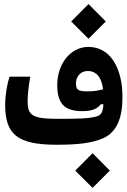

<svg xmlns="http://www.w3.org/2000/svg" viewBox="-20 -707 626 943"><path d="M258.3 3.9C360.4 3.9 429.2 -3.4 485.8 -27.8C554.7 -57.6 581.5 -129.4 581.5 -230C581.5 -373.5 521.5 -476.6 414.1 -476.6C326.7 -476.6 261.2 -393.6 261.2 -290C261.2 -201.7 293 -161.1 384.3 -161.1C434.1 -161.1 460 -174.3 474.6 -194.8L487.8 -195.3C485.8 -158.7 479 -142.1 453.1 -134.8C414.6 -123.5 343.8 -123.5 273.9 -123.5C268.6 -123.5 263.7 -123.5 258.3 -123.5C135.3 -123.5 115.7 -143.1 115.7 -210.4C115.7 -242.7 120.1 -277.8 128.4 -330.6H26.9C16.6 -301.3 5.4 -242.7 5.4 -192.4C5.4 -46.4 65.9 3.9 258.3 3.9ZM434.6 215.8 519.5 130.9 434.6 45.4 349.6 130.9ZM414.6 -516.6 499.5 -601.6 414.6 -687 329.6 -601.6ZM486.3 -268.6C462.9 -261.7 440.9 -258.3 409.2 -258.3C365.7 -258.3 353 -265.1 353 -296.9C353 -328.1 373 -358.4 411.6 -358.4C447.3 -358.4 478.5 -333.5 486.3 -268.6Z"/></svg>

Font: Cascadia Code NF SemiBold
Style: Regular
Weight: 600
Monospace: yes
Designer: Aaron Bell
Foundry: Saja Typeworks
Version: Version 2404.023